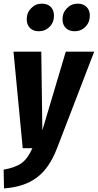

<svg xmlns="http://www.w3.org/2000/svg" viewBox="-42 -815 538 1056"><path d="M170.9 -643.1Q140.6 -643.1 122.8 -661.1Q105 -679.2 105 -709Q105 -745.1 129.4 -770Q153.8 -794.9 188 -794.9Q219.7 -794.9 237.3 -776.9Q254.9 -758.8 254.9 -729Q254.9 -691.9 230.7 -667.5Q206.5 -643.1 170.9 -643.1ZM369.1 -643.1Q337.9 -643.1 319.8 -661.1Q301.8 -679.2 301.8 -709Q301.8 -745.1 326.2 -770Q350.6 -794.9 384.8 -794.9Q416 -794.9 434.1 -776.9Q452.1 -758.8 452.1 -729Q452.1 -692.4 428 -667.7Q403.8 -643.1 369.1 -643.1ZM476.1 -530.8 271 2Q228 112.8 158.2 163.3Q88.4 213.9 -20 221.2L-22 118.2Q43.5 106.4 76.9 82Q110.4 57.6 136.2 0H83L32.2 -530.8H185.1L190.9 -98.1L319.8 -530.8Z"/></svg>

Font: Fira Sans Compressed
Style: Bold Italic
Weight: 700
Width: 3
Italic angle: -8°
Designer: Carrois Corporate & Edenspiekermann AG
Foundry: Carrois Corporate GbR & Edenspiekermann AG
Version: Version 4.203;PS 004.203;hotconv 1.0.88;makeotf.lib2.5.64775